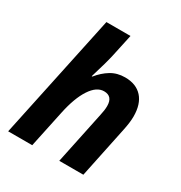

<svg xmlns="http://www.w3.org/2000/svg" viewBox="-177 -887 958 1015"><g transform="rotate(30 302.0 -380.0)"><path d="M477.1 0 542 -311C549.5 -345.9 553.2 -375.2 553.2 -398.9C553.2 -449.4 540.9 -488.2 516.4 -515.4C491.8 -542.6 457 -556.2 412.1 -556.2C379.6 -556.2 350.9 -548.6 326.2 -533.4C301.4 -518.3 279 -498.2 258.8 -473.1H254.9C276 -542.2 290 -592.4 296.9 -624C303.7 -655.6 313.5 -700.8 326.2 -759.8H179.2L18.1 0H165L212.9 -226.1C226.9 -292.5 246.1 -344.2 270.5 -381.3C294.9 -418.5 322.1 -437 352.1 -437C387.2 -437 404.8 -417 404.8 -377C404.8 -360.4 402.2 -341 397 -318.8L330.1 0Z"/></g></svg>

Font: OpenSans
Style: Bold Italic
Weight: 700
Italic angle: -12°
Foundry: Ascender Corporation
Version: Version 1.10; ttfautohint (v1.2) -l 8 -r 50 -G 200 -x 14 -D 